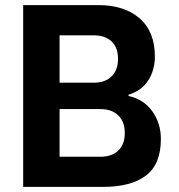

<svg xmlns="http://www.w3.org/2000/svg" viewBox="-20 -729 699 749"><path d="M481.5 -354.6V-359.5Q533.9 -375.9 559.1 -416.5Q584.2 -457.1 584.2 -507.9Q584.2 -606.1 524.4 -657.6Q464.7 -709.1 363.6 -709.1H70.4V0H383.1Q490.6 0 549.1 -43.9Q607.6 -87.8 607.6 -187.3Q607.6 -247.7 574.3 -294.6Q541 -341.5 481.5 -354.6ZM212.4 -591.1H346.1Q390.1 -591.1 415.3 -567.3Q440.4 -543.6 440.4 -499.4Q440.4 -455.1 415.1 -430.8Q389.8 -406.4 346.1 -406.4H212.4ZM212.4 -303.4H372Q416 -303.4 441.4 -278.8Q466.8 -254.2 466.8 -210Q466.8 -165.7 441.3 -141.6Q415.7 -117.5 372 -117.5H212.4Z"/></svg>

Font: Estedad-FD VF
Style: Regular
Weight: 100
Designer: Amin Abedi
Version: Version 7.3